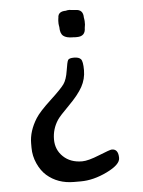

<svg xmlns="http://www.w3.org/2000/svg" viewBox="-51 -632 577 775"><g transform="rotate(-5 237.5 -244.5)"><path d="M316.9 -527.3 314.9 -513.7Q314.9 -479.5 280.3 -479.5H270L268.6 -480H263.2Q237.3 -480 225.1 -490Q212.9 -500 212.9 -525.9Q211.9 -529.8 211.9 -531.7L210.9 -539.6V-552.7L211.4 -554.7V-558.1Q212.4 -561 212.4 -563.5Q212.4 -589.4 245.1 -589.4Q249.5 -590.8 250.5 -590.8L257.8 -591.3H261.7L263.7 -590.8L279.3 -589.4Q281.2 -588.9 283.2 -588.9Q314.9 -588.9 314.9 -555.7Q315.9 -551.8 315.9 -549.8L316.9 -541.5ZM58.6 -50.3V-67.9Q58.6 -117.7 90.3 -168Q106 -192.9 151.4 -234.9Q196.8 -276.9 209.2 -294.7Q221.7 -312.5 227.1 -347.9Q232.4 -383.3 236.8 -390.6Q241.2 -397.9 261 -397.9Q280.8 -397.9 288.8 -388.9Q296.9 -379.9 296.9 -344Q296.9 -308.1 279.8 -277.1Q262.7 -246.1 223.6 -207Q184.6 -168 175.3 -153.8Q151.9 -118.2 151.9 -75.9Q151.9 -33.7 181.2 -5.9Q210.4 22 257.8 22Q282.2 22 327.9 3.4Q373.5 -15.1 380.9 -15.1Q407.2 -15.1 407.2 21.5Q407.2 48.3 351.8 75.2Q296.4 102.1 245.1 102.1H217.8Q151.9 102.1 107.4 63Q86.4 44.4 72.5 13.7Q58.6 -17.1 58.6 -50.3Z"/></g></svg>

Font: Averia Sans Libre Light
Style: Regular
Weight: 300
Version: Version 1.002